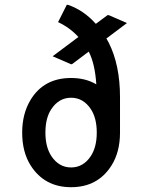

<svg xmlns="http://www.w3.org/2000/svg" viewBox="-20 -777 616 807"><path d="M73.2 -219.7Q73.2 -299.3 108.9 -357.9Q164.6 -449.2 278.8 -449.2Q340.3 -449.2 384.8 -422.4Q379.4 -508.3 353 -560.1L282.7 -507.3H277.8L201.2 -540.5L309.6 -621.6Q273.9 -660.6 224.1 -684.1L260.7 -756.8H265.6Q332 -733.9 382.8 -676.8L432.1 -713.4H437L513.7 -680.2L427.2 -615.2Q432.6 -606.4 437.5 -596.7Q484.4 -502.9 484.4 -368.7V-219.7Q484.4 -138.2 448.7 -81.5Q391.1 9.8 278.8 9.8Q167 9.8 108.9 -81.5Q73.2 -137.7 73.2 -219.7ZM170.9 -219.7Q170.9 -159.2 195.8 -121.1Q227.5 -73.2 278.8 -73.2Q330.1 -73.2 361.8 -121.1Q386.7 -159.2 386.7 -219.7Q386.7 -280.8 361.8 -318.4Q330.1 -366.2 278.8 -366.2Q227.5 -366.2 195.8 -318.4Q170.9 -281.2 170.9 -219.7Z"/></svg>

Font: Nova Oval
Style: Book
Weight: 400
Version: Version 2.000